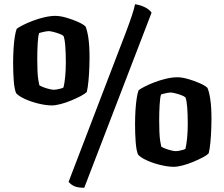

<svg xmlns="http://www.w3.org/2000/svg" viewBox="-20 -783 1060 907"><path d="M225 -285Q198 -285 162.5 -293.5Q127 -302 97.5 -315.5Q68 -329 56 -343Q48 -362 45 -401Q42 -440 42 -486Q42 -520 44 -552.5Q46 -585 50 -610Q54 -635 59 -647Q68 -654 88.5 -664.5Q109 -675 135.5 -685Q162 -695 190 -701.5Q218 -708 242 -708Q264 -708 293.5 -699.5Q323 -691 348.5 -679.5Q374 -668 384 -658Q392 -640 397.5 -603.5Q403 -567 403 -509Q403 -495 402 -464.5Q401 -434 398 -401.5Q395 -369 390 -349Q382 -340 362 -329.5Q342 -319 317 -308.5Q292 -298 267 -291.5Q242 -285 225 -285ZM235 -359Q240 -359 248.5 -360.5Q257 -362 266.5 -364.5Q276 -367 280 -370Q285 -390 288 -421.5Q291 -453 291 -488Q291 -530 288.5 -564Q286 -598 280 -613Q273 -619 259 -624Q245 -629 231 -632.5Q217 -636 210 -636Q205 -636 196 -634.5Q187 -633 178 -630.5Q169 -628 165 -627Q160 -613 158 -577.5Q156 -542 156 -505Q156 -477 157 -450.5Q158 -424 161 -405.5Q164 -387 166 -380Q174 -375 187.5 -370Q201 -365 214.5 -362Q228 -359 235 -359ZM378 104Q350 104 333.5 97.5Q317 91 304 76L530 -514Q557 -583 575 -631Q593 -679 603.5 -711Q614 -743 618 -763Q645 -759 666 -748Q687 -737 696 -723ZM801 5Q774 5 738.5 -3.5Q703 -12 673.5 -25.5Q644 -39 632 -53Q624 -72 621 -111Q618 -150 618 -196Q618 -230 620 -262.5Q622 -295 626 -320Q630 -345 635 -357Q644 -364 664.5 -374.5Q685 -385 711.5 -395Q738 -405 766 -411.5Q794 -418 818 -418Q840 -418 869.5 -409.5Q899 -401 924.5 -389.5Q950 -378 960 -368Q968 -350 973.5 -313.5Q979 -277 979 -219Q979 -205 978 -174.5Q977 -144 974 -111.5Q971 -79 966 -59Q958 -50 938 -39.5Q918 -29 893 -18.5Q868 -8 843 -1.5Q818 5 801 5ZM811 -69Q816 -69 824.5 -70.5Q833 -72 842.5 -74.5Q852 -77 856 -80Q861 -100 864 -131.5Q867 -163 867 -198Q867 -240 864.5 -274Q862 -308 856 -323Q849 -329 835 -334Q821 -339 807 -342.5Q793 -346 786 -346Q781 -346 772 -344.5Q763 -343 754 -340.5Q745 -338 741 -337Q736 -323 734 -287.5Q732 -252 732 -215Q732 -187 733 -160.5Q734 -134 737 -115.5Q740 -97 742 -90Q750 -85 763.5 -80Q777 -75 790.5 -72Q804 -69 811 -69Z"/></svg>

Font: Texturina 12pt ExtraBold
Style: Regular
Weight: 800
Designer: Guillermo Torres Carreño
Foundry: Omnibus-Type
Version: Version 1.002